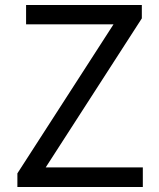

<svg xmlns="http://www.w3.org/2000/svg" viewBox="-20 -753 642 773"><path d="M50 -55 437 -655H85V-733H551V-679L164 -79H555V0H50Z"/></svg>

Font: Kinto Sans
Style: Regular
Weight: 400
Designer: Authors: Ryoko NISHIZUKA  (kana & ideographs); Paul D. Hunt (Latin, Greek & Cyrillic); Wenlong ZHANG  (bopomofo); Sandol
Foundry: Adobe Systems Incorporated, ookami Inc.
Version: Version 0.001